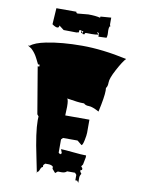

<svg xmlns="http://www.w3.org/2000/svg" viewBox="-106 -1001 844 1149"><g transform="rotate(10 316.0 -427.0)"><path d="M418 -817.4Q397.5 -813.5 376.7 -813.7Q356 -814 345.5 -814Q335 -814 335 -808.1Q335 -805.7 335.4 -805.2L324.2 -803.7L322.8 -808.1Q311.5 -808.1 311.5 -814.9V-821.3L322.8 -810.1L324.2 -821.3H311.5L312.5 -825.7L299.8 -823.7L298.8 -810.1Q287.1 -807.1 284.7 -807.1L207 -808.1L177.7 -830.6Q177.7 -816.4 166.5 -816.4Q155.3 -816.4 135.3 -830.6L141.6 -929.2H263.2Q263.2 -919.9 272.5 -919.9L336.4 -925.8Q381.8 -925.8 408.7 -918.5L410.2 -925.8L474.6 -930.7V-889.2L478.5 -876.5L474.1 -877.4Q470.2 -867.2 470.2 -854L471.2 -828.6Q471.2 -816.9 467.8 -807.1L418.5 -805.2Q418.9 -807.1 418.9 -818.4Q418.9 -829.6 409.7 -829.6L405.8 -828.6ZM341.3 32.2 319.8 31.7 305.2 43.5 285.6 21V8.8Q275.9 -1.5 256.8 -1.5H237.3L227.1 8.8V21Q218.3 21 212.4 38.1Q206.5 55.2 198.2 55.2V65.4Q193.4 39.1 178.7 -31.2Q147.9 -174.8 147.9 -250.5Q147.9 -265.6 148.9 -272.9L139.6 -284.2L91.8 -567.4H101.6V-579.1H91.8Q90.3 -581.5 85.7 -591.1Q81.1 -600.6 79.6 -603.5Q78.1 -606.4 73.7 -615Q69.3 -623.5 67.1 -627Q64.9 -630.4 60.3 -637.5Q55.7 -644.5 52.5 -647.9Q49.3 -651.4 44.4 -657Q39.6 -662.6 35.2 -666Q20.5 -676.3 12.7 -680.2H23.4Q49.8 -702.6 115.2 -715.8Q210 -734.9 333.3 -734.9Q456.5 -734.9 605 -702.6Q585.4 -681.2 555.9 -626.2Q526.4 -571.3 526.4 -546.4Q526.4 -521.5 516.6 -510.7L517.6 -494.6Q517.6 -455.6 497.1 -363.8Q456.5 -386.2 435.1 -386.2Q413.6 -386.2 403.8 -397Q377.9 -397 359.6 -399.7Q341.3 -402.3 324.5 -404.8Q307.6 -407.2 298.3 -408.7Q307.1 -403.8 307.1 -359.4L305.2 -306.6H452.1V-227.5Q452.1 -212.9 445.8 -181.9Q439.5 -150.9 432.1 -148.4L403.8 -171.4H315.4L305.2 -160.6V-80.1L315.4 -72.3L324.2 -80.1L315.4 -103.5Q338.4 -103 389.9 -97.7Q441.4 -92.3 469.7 -92.3V-80.1L460.9 -35.6L452.1 -23.4L460.9 -12.7V-1.5H452.1V8.8L460.9 21Q452.1 33.2 452.1 46.9V77.1L443.4 65.4H432.1V32.2L422.4 21H374Q364.3 32.2 341.3 32.2Z"/></g></svg>

Font: Butcherman
Style: Regular
Weight: 400
Version: Version 001.003